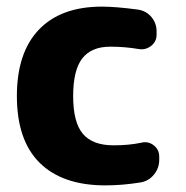

<svg xmlns="http://www.w3.org/2000/svg" viewBox="-20 -550 562 580"><path d="M298 10Q169 10 100 -58Q31 -126 31 -260Q31 -391 97.5 -460.5Q164 -530 288 -530Q329 -530 397 -521Q422 -517 437.5 -498.5Q453 -480 453 -455V-445Q453 -424 436 -411Q419 -398 398 -402Q357 -409 313 -409Q256 -409 228.5 -373.5Q201 -338 201 -260Q201 -180 230.5 -145.5Q260 -111 323 -111Q370 -111 407 -119Q428 -124 444.5 -111Q461 -98 461 -77V-67Q461 -42 445 -22.5Q429 -3 405 1Q350 10 298 10Z"/></svg>

Font: Rounded Mplus 1c ExtraBold
Style: Regular
Weight: 800
Version: Version 1.059.20150529